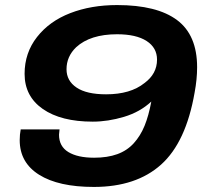

<svg xmlns="http://www.w3.org/2000/svg" viewBox="-20 -719 814 751"><path d="M347.2 12.2Q209 12.2 133.1 -35.4Q57.1 -83 57.1 -170.9Q57.1 -192.9 61 -212.9H212.9Q210.9 -197.3 210.9 -191.9Q210.9 -146.5 247.3 -124.3Q283.7 -102.1 348.1 -102.1Q400.4 -102.1 438.7 -116Q477.1 -129.9 503.2 -158.7Q529.3 -187.5 545.4 -226.8Q561.5 -266.1 571.8 -321.8Q527.8 -280.8 465.1 -262Q402.3 -243.2 342.8 -243.2Q218.8 -243.2 147.5 -292.7Q76.2 -342.3 76.2 -430.2Q76.2 -512.2 124.8 -574.2Q173.3 -636.2 254.9 -667.7Q336.4 -699.2 438 -699.2Q593.8 -699.2 672.4 -640.6Q751 -582 751 -456.1Q751 -408.7 741.2 -356.9Q707.5 -162.6 610.1 -75.2Q512.7 12.2 347.2 12.2ZM395 -350.1Q490.2 -350.1 544.9 -394Q594.2 -430.2 594.2 -485.8Q594.2 -532.2 553.5 -558.6Q512.7 -585 438 -585Q333 -585 277.8 -534.2Q240.2 -498 240.2 -448.2Q240.2 -402.8 279.5 -376.5Q318.8 -350.1 395 -350.1Z"/></svg>

Font: Archivo Expanded
Style: Bold Italic
Weight: 700
Width: 7
Italic angle: -10°
Designer: Hector Gatti
Foundry: Omnibus-Type
Version: Version 2.001